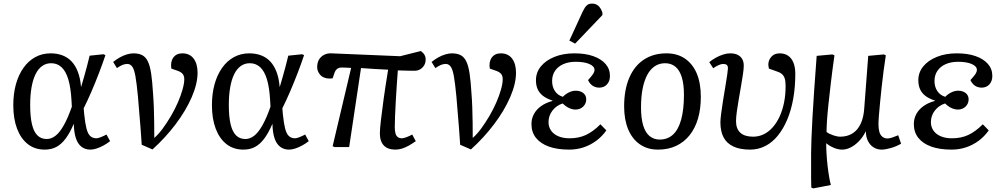

<svg xmlns="http://www.w3.org/2000/svg" viewBox="-20 -819 5584 1069"><path d="M229 14Q174 14 135 -16.5Q96 -47 75 -102.5Q54 -158 54 -233Q54 -297 68.5 -349.5Q83 -402 110.5 -441Q138 -480 176.5 -501Q215 -522 262 -522Q299 -522 328.5 -510.5Q358 -499 379 -476.5Q400 -454 413.5 -419Q427 -384 431 -336H432Q440 -363 448 -391Q456 -419 464 -449Q472 -479 479 -509L556 -517L567 -512Q551 -464 531 -412Q511 -360 489.5 -310Q468 -260 446 -216L449 -182Q454 -133 461.5 -103.5Q469 -74 482.5 -61.5Q496 -49 517 -49Q526 -49 543 -56Q560 -63 573 -70L593 -33Q575 -19 555.5 -8.5Q536 2 517.5 8Q499 14 483 14Q454 14 433.5 -2Q413 -18 402.5 -49.5Q392 -81 391 -128H390Q369 -79 345.5 -47.5Q322 -16 294 -1Q266 14 229 14ZM240 -45Q266 -45 289.5 -63.5Q313 -82 335.5 -122Q358 -162 380 -225L378 -261Q374 -331 360.5 -376.5Q347 -422 323 -444.5Q299 -467 265 -467Q236 -467 214 -451Q192 -435 177.5 -405Q163 -375 155.5 -332Q148 -289 148 -235Q148 -169 158 -127Q168 -85 188.5 -65Q209 -45 240 -45Z M829 13 769 -13Q767 -42 765.5 -64.5Q764 -87 762 -113Q760 -139 756.5 -178.5Q753 -218 748 -282Q741 -356 734 -395Q727 -434 716 -448.5Q705 -463 689 -463Q676 -463 663 -458Q650 -453 631 -440L610 -474Q627 -488 646.5 -499Q666 -510 686 -516Q706 -522 723 -522Q752 -522 771.5 -512Q791 -502 803 -477.5Q815 -453 821.5 -410Q828 -367 832 -300Q835 -263 836.5 -221Q838 -179 838.5 -136Q839 -93 839 -51Q863 -72 886.5 -104Q910 -136 932 -173.5Q954 -211 970.5 -249Q987 -287 996.5 -321Q1006 -355 1006 -378Q1006 -397 996.5 -408Q987 -419 966 -426L934 -437Q928 -475 945 -498.5Q962 -522 995 -522Q1036 -522 1058 -493Q1080 -464 1080 -414Q1080 -353 1047.5 -278Q1015 -203 958 -127.5Q901 -52 829 13Z M1335 14Q1280 14 1241 -16.5Q1202 -47 1181 -102.5Q1160 -158 1160 -233Q1160 -297 1174.5 -349.5Q1189 -402 1216.5 -441Q1244 -480 1282.5 -501Q1321 -522 1368 -522Q1405 -522 1434.5 -510.5Q1464 -499 1485 -476.5Q1506 -454 1519.5 -419Q1533 -384 1537 -336H1538Q1546 -363 1554 -391Q1562 -419 1570 -449Q1578 -479 1585 -509L1662 -517L1673 -512Q1657 -464 1637 -412Q1617 -360 1595.5 -310Q1574 -260 1552 -216L1555 -182Q1560 -133 1567.5 -103.5Q1575 -74 1588.5 -61.5Q1602 -49 1623 -49Q1632 -49 1649 -56Q1666 -63 1679 -70L1699 -33Q1681 -19 1661.5 -8.5Q1642 2 1623.5 8Q1605 14 1589 14Q1560 14 1539.5 -2Q1519 -18 1508.5 -49.5Q1498 -81 1497 -128H1496Q1475 -79 1451.5 -47.5Q1428 -16 1400 -1Q1372 14 1335 14ZM1346 -45Q1372 -45 1395.5 -63.5Q1419 -82 1441.5 -122Q1464 -162 1486 -225L1484 -261Q1480 -331 1466.5 -376.5Q1453 -422 1429 -444.5Q1405 -467 1371 -467Q1342 -467 1320 -451Q1298 -435 1283.5 -405Q1269 -375 1261.5 -332Q1254 -289 1254 -235Q1254 -169 1264 -127Q1274 -85 1294.5 -65Q1315 -45 1346 -45Z M2181 14Q2139 14 2117 -9Q2095 -32 2095 -77Q2095 -98 2100.5 -147Q2106 -196 2116 -268Q2126 -340 2141 -431Q2103 -433 2065.5 -435Q2028 -437 1990 -440L1924 0H1843L1832 -5L1935 -441Q1915 -442 1903 -442.5Q1891 -443 1883 -443Q1868 -443 1858.5 -436.5Q1849 -430 1843 -415L1832 -383Q1814 -380 1798.5 -383Q1783 -386 1771.5 -394.5Q1760 -403 1753 -416.5Q1746 -430 1746 -446Q1746 -470 1756 -487Q1766 -504 1784 -513.5Q1802 -523 1825 -522L2208 -506L2323 -535Q2337 -525 2343.5 -513.5Q2350 -502 2350 -488Q2350 -470 2342 -456Q2334 -442 2320 -433.5Q2306 -425 2287 -425Q2276 -425 2250 -425.5Q2224 -426 2195 -427Q2192 -389 2189 -344Q2186 -299 2183.5 -254Q2181 -209 2179.5 -172Q2178 -135 2178 -112Q2178 -90 2182 -76Q2186 -62 2195 -55.5Q2204 -49 2218 -49Q2227 -49 2244 -55.5Q2261 -62 2275 -70L2295 -33Q2275 -19 2255.5 -8Q2236 3 2217.5 8.5Q2199 14 2181 14Z M2602 13 2542 -13Q2540 -42 2538.5 -64.5Q2537 -87 2535 -113Q2533 -139 2529.5 -178.5Q2526 -218 2521 -282Q2514 -356 2507 -395Q2500 -434 2489 -448.5Q2478 -463 2462 -463Q2449 -463 2436 -458Q2423 -453 2404 -440L2383 -474Q2400 -488 2419.5 -499Q2439 -510 2459 -516Q2479 -522 2496 -522Q2525 -522 2544.5 -512Q2564 -502 2576 -477.5Q2588 -453 2594.5 -410Q2601 -367 2605 -300Q2608 -263 2609.5 -221Q2611 -179 2611.5 -136Q2612 -93 2612 -51Q2636 -72 2659.5 -104Q2683 -136 2705 -173.5Q2727 -211 2743.5 -249Q2760 -287 2769.5 -321Q2779 -355 2779 -378Q2779 -397 2769.5 -408Q2760 -419 2739 -426L2707 -437Q2701 -475 2718 -498.5Q2735 -522 2768 -522Q2809 -522 2831 -493Q2853 -464 2853 -414Q2853 -353 2820.5 -278Q2788 -203 2731 -127.5Q2674 -52 2602 13Z M3149 14Q3082 14 3035.5 -3Q2989 -20 2964 -51.5Q2939 -83 2939 -128Q2939 -159 2953 -184.5Q2967 -210 2993 -228.5Q3019 -247 3056 -257V-259Q3023 -270 3003 -285.5Q2983 -301 2973.5 -322.5Q2964 -344 2964 -372Q2964 -416 2991.5 -449.5Q3019 -483 3067.5 -502.5Q3116 -522 3178 -522Q3239 -522 3283 -506.5Q3327 -491 3351.5 -463Q3376 -435 3376 -396Q3376 -367 3359.5 -349Q3343 -331 3316 -331Q3302 -331 3290 -336Q3278 -341 3269 -350.5Q3260 -360 3254 -373Q3275 -396 3282.5 -407.5Q3290 -419 3290 -430Q3290 -450 3261.5 -462.5Q3233 -475 3186 -475Q3146 -475 3116.5 -462Q3087 -449 3070.5 -425Q3054 -401 3054 -368Q3054 -335 3070 -311.5Q3086 -288 3114 -280Q3128 -295 3147.5 -304.5Q3167 -314 3185 -314Q3211 -314 3227.5 -301Q3244 -288 3244 -266Q3244 -242 3227 -225.5Q3210 -209 3184 -209Q3166 -209 3147.5 -218Q3129 -227 3113 -243Q3078 -232 3056 -203.5Q3034 -175 3034 -139Q3034 -112 3048.5 -91.5Q3063 -71 3089.5 -60Q3116 -49 3151 -49Q3202 -49 3242 -67.5Q3282 -86 3323 -127L3356 -93Q3332 -59 3299.5 -35Q3267 -11 3229 1.5Q3191 14 3149 14ZM3182 -576 3150 -593 3225 -756Q3236 -779 3247 -789Q3258 -799 3276 -799Q3297 -799 3311 -787Q3325 -775 3334 -749V-735Z M3643 14Q3585 14 3542.5 -15.5Q3500 -45 3477.5 -99Q3455 -153 3455 -227Q3455 -318 3483 -384.5Q3511 -451 3564 -486.5Q3617 -522 3691 -522Q3751 -522 3794 -492.5Q3837 -463 3859.5 -409.5Q3882 -356 3882 -280Q3882 -212 3866 -158Q3850 -104 3819 -65.5Q3788 -27 3744 -6.5Q3700 14 3643 14ZM3653 -42Q3697 -42 3727 -69.5Q3757 -97 3772.5 -153Q3788 -209 3788 -291Q3788 -350 3776 -389Q3764 -428 3740.5 -447.5Q3717 -467 3683 -467Q3651 -467 3626 -450.5Q3601 -434 3584 -402.5Q3567 -371 3558 -325.5Q3549 -280 3549 -221Q3549 -161 3561 -121Q3573 -81 3596.5 -61.5Q3620 -42 3653 -42Z M4156 14Q4100 14 4063 -3.5Q4026 -21 4008.5 -54.5Q3991 -88 3991 -138Q3991 -153 3995 -185.5Q3999 -218 4005.5 -258Q4012 -298 4018.5 -337Q4025 -376 4029 -403.5Q4033 -431 4033 -438Q4033 -452 4026.5 -457.5Q4020 -463 4006 -463Q3996 -463 3981 -456.5Q3966 -450 3951 -439L3929 -473Q3946 -487 3966 -498Q3986 -509 4006.5 -515.5Q4027 -522 4045 -522Q4070 -522 4086.5 -514Q4103 -506 4112 -491Q4121 -476 4121 -453Q4121 -435 4116.5 -405.5Q4112 -376 4106 -340.5Q4100 -305 4093.5 -268Q4087 -231 4082.5 -198.5Q4078 -166 4078 -144Q4078 -102 4102 -80Q4126 -58 4173 -58Q4205 -58 4232.5 -71.5Q4260 -85 4282.5 -110.5Q4305 -136 4321 -171Q4337 -206 4345.5 -248.5Q4354 -291 4354 -340Q4354 -367 4349 -382.5Q4344 -398 4332.5 -407.5Q4321 -417 4298 -424L4261 -437Q4252 -472 4270 -497Q4288 -522 4321 -522Q4348 -522 4367.5 -509Q4387 -496 4397.5 -470.5Q4408 -445 4408 -408Q4408 -334 4396.5 -269.5Q4385 -205 4363 -153Q4341 -101 4310.5 -63.5Q4280 -26 4241 -6Q4202 14 4156 14Z M4508 230 4497 225Q4496 199 4496 173Q4496 147 4496 113.5Q4496 80 4496 33Q4496 1 4498 -48Q4500 -97 4503.5 -163.5Q4507 -230 4513 -315.5Q4519 -401 4527 -508L4614 -516L4626 -511Q4614 -426 4606 -358Q4598 -290 4592.5 -238Q4587 -186 4584.5 -148Q4582 -110 4582 -84Q4597 -73 4619.5 -65.5Q4642 -58 4658 -58Q4698 -58 4727 -76.5Q4756 -95 4772.5 -131Q4789 -167 4792 -218L4814 -508L4901 -516L4912 -511Q4906 -473 4900 -427.5Q4894 -382 4889 -336Q4884 -290 4880 -248.5Q4876 -207 4873.5 -175.5Q4871 -144 4871 -127Q4871 -103 4876 -85Q4881 -67 4893 -57.5Q4905 -48 4921 -48Q4932 -48 4948.5 -53.5Q4965 -59 4981 -66L4997 -19Q4985 -12 4970 -5.5Q4955 1 4940.5 5Q4926 9 4913 11.5Q4900 14 4888 14Q4864 14 4844 1.5Q4824 -11 4812.5 -34Q4801 -57 4801 -87H4800Q4784 -55 4762 -32.5Q4740 -10 4716 2Q4692 14 4669 14Q4646 14 4621.5 3.5Q4597 -7 4581 -21H4580Q4580 5 4582 38.5Q4584 72 4588 106.5Q4592 141 4597 169Q4602 197 4606 211Z M5278 14Q5211 14 5164.5 -3Q5118 -20 5093 -51.5Q5068 -83 5068 -128Q5068 -159 5082 -184.5Q5096 -210 5122 -228.5Q5148 -247 5185 -257V-259Q5152 -270 5132 -285.5Q5112 -301 5102.5 -322.5Q5093 -344 5093 -372Q5093 -416 5120.5 -449.5Q5148 -483 5196.5 -502.5Q5245 -522 5307 -522Q5368 -522 5412 -506.5Q5456 -491 5480.5 -463Q5505 -435 5505 -396Q5505 -367 5488.5 -349Q5472 -331 5445 -331Q5431 -331 5419 -336Q5407 -341 5398 -350.5Q5389 -360 5383 -373Q5404 -396 5411.5 -407.5Q5419 -419 5419 -430Q5419 -450 5390.5 -462.5Q5362 -475 5315 -475Q5275 -475 5245.5 -462Q5216 -449 5199.5 -425Q5183 -401 5183 -368Q5183 -335 5199 -311.5Q5215 -288 5243 -280Q5257 -295 5276.5 -304.5Q5296 -314 5314 -314Q5340 -314 5356.5 -301Q5373 -288 5373 -266Q5373 -242 5356 -225.5Q5339 -209 5313 -209Q5295 -209 5276.5 -218Q5258 -227 5242 -243Q5207 -232 5185 -203.5Q5163 -175 5163 -139Q5163 -112 5177.5 -91.5Q5192 -71 5218.5 -60Q5245 -49 5280 -49Q5331 -49 5371 -67.5Q5411 -86 5452 -127L5485 -93Q5461 -59 5428.5 -35Q5396 -11 5358 1.5Q5320 14 5278 14Z"/></svg>

Font: Literata 18pt
Style: Italic
Weight: 400
Italic angle: -2°
Designer: Latin by Veronika Burian and Jose Scaglione. Greek by Irene Vlachou. Cyrillic by Vera Evstafieva
Foundry: TypeTogether
Version: Version 3.103;gftools[0.9.29]